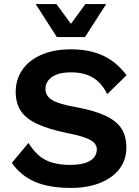

<svg xmlns="http://www.w3.org/2000/svg" viewBox="-20 -912 683 942"><path d="M601 -543 506 -450Q480 -504 437 -530.5Q394 -557 328 -557Q268 -557 235.5 -534.5Q203 -512 203 -475Q203 -441 236 -421Q269 -401 355 -386Q445 -369 498 -344Q551 -319 575.5 -281.5Q600 -244 600 -188Q600 -127 565.5 -82.5Q531 -38 469.5 -14Q408 10 329 10Q220 10 150.5 -20.5Q81 -51 38 -113L120 -211Q157 -150 205 -126.5Q253 -103 324 -103Q388 -103 421.5 -123Q455 -143 455 -180Q455 -207 423.5 -225Q392 -243 311 -259Q218 -278 162.5 -304Q107 -330 82 -368Q57 -406 57 -462Q57 -521 89 -568.5Q121 -616 182.5 -643Q244 -670 327 -670Q419 -670 485 -639.5Q551 -609 601 -543ZM397 -730H259L155 -892H257L328 -795L399 -892H501Z"/></svg>

Font: Work Sans SemiBold
Style: Regular
Weight: 600
Designer: Wei Huang
Foundry: Wei Huang
Version: Version 1.500